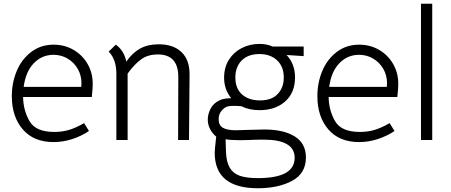

<svg xmlns="http://www.w3.org/2000/svg" viewBox="-20 -746 2403 1023"><path d="M269 -43Q312 -43 348.5 -54Q385 -65 428 -90L454 -48Q414 -21 365 -5Q316 11 265 11Q160 11 101.5 -56.5Q43 -124 43 -234Q43 -305 69 -367.5Q95 -430 146 -469Q197 -508 266 -508Q324 -508 371.5 -480.5Q419 -453 446.5 -405.5Q474 -358 474 -300Q474 -284 473 -271.5Q472 -259 471 -250L469 -229H103Q104 -159 137 -101Q170 -43 269 -43ZM413 -283Q414 -290 414 -303Q414 -345 394 -379.5Q374 -414 340 -434Q306 -454 265 -454Q204 -454 160.5 -409.5Q117 -365 106 -283Z M559 -471 597 -508Q641 -477 653 -418Q686 -465 727 -487.5Q768 -510 826 -510Q904 -510 947.5 -468Q991 -426 990 -347L987 0H929L930 -336Q930 -456 821 -456Q770 -456 734.5 -431.5Q699 -407 660 -354V0H600V-353Q600 -430 559 -471Z M1124 68Q1124 52 1129 9L1132 -18Q1112 -34 1099.5 -58Q1087 -82 1087 -109Q1087 -137 1102 -167Q1117 -197 1153 -213Q1165 -218 1177.5 -220Q1190 -222 1212 -223Q1174 -269 1174 -332Q1174 -387 1199.5 -427.5Q1225 -468 1268 -490Q1311 -512 1363 -512Q1402 -512 1433 -498H1598V-447L1507 -453Q1552 -405 1552 -334Q1552 -252 1499.5 -205.5Q1447 -159 1363 -159Q1308 -159 1266 -180Q1244 -182 1227 -182Q1205 -182 1193 -179Q1176 -174 1160.5 -156Q1145 -138 1145 -110Q1145 -78 1168 -65Q1191 -52 1236 -52L1304 -54L1389 -56Q1491 -56 1550.5 -19Q1610 18 1610 93Q1610 178 1536.5 217.5Q1463 257 1354 257Q1124 257 1124 68ZM1492 -333Q1492 -391 1456.5 -424.5Q1421 -458 1362 -458Q1302 -458 1268 -424Q1234 -390 1234 -333Q1234 -274 1270 -242.5Q1306 -211 1365 -211Q1427 -211 1459.5 -245Q1492 -279 1492 -333ZM1550 95Q1550 -2 1385 -2Q1339 -2 1303 0L1259 1Q1210 1 1182 -4L1184 62Q1186 117 1204 147.5Q1222 178 1257.5 190.5Q1293 203 1354 203Q1550 203 1550 95Z M1897 -43Q1940 -43 1976.5 -54Q2013 -65 2056 -90L2082 -48Q2042 -21 1993 -5Q1944 11 1893 11Q1788 11 1729.5 -56.5Q1671 -124 1671 -234Q1671 -305 1697 -367.5Q1723 -430 1774 -469Q1825 -508 1894 -508Q1952 -508 1999.5 -480.5Q2047 -453 2074.5 -405.5Q2102 -358 2102 -300Q2102 -284 2101 -271.5Q2100 -259 2099 -250L2097 -229H1731Q1732 -159 1765 -101Q1798 -43 1897 -43ZM2041 -283Q2042 -290 2042 -303Q2042 -345 2022 -379.5Q2002 -414 1968 -434Q1934 -454 1893 -454Q1832 -454 1788.5 -409.5Q1745 -365 1734 -283Z M2223 -726H2283V0H2223Z"/></svg>

Font: Bellota Text
Style: Regular
Weight: 400
Designer: Kemie Guaida
Foundry: Kemie Guaida
Version: Version 4.001